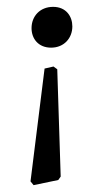

<svg xmlns="http://www.w3.org/2000/svg" viewBox="-20 -538 287 560"><path d="M135 -518C96 -518 72 -490 72 -456C72 -425 92 -399 129 -399C167 -399 191 -427 191 -461C191 -490 173 -518 135 -518ZM136 -344 110 -338 69 -9 78 2 150 -13 157 -23 147 -336Z"/></svg>

Font: Alegreya SC
Style: Regular
Weight: 400
Designer: Juan Pablo del Peral
Foundry: Huerta Tipografica
Version: Version 2.007;PS 002.007;hotconv 1.0.88;makeotf.lib2.5.64775